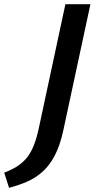

<svg xmlns="http://www.w3.org/2000/svg" viewBox="-99 -678 457 913"><path d="M85 -66 212 -658H331L202 -58Q187 12 162.5 59.5Q138 107 105 137Q72 167 31.5 185Q-9 203 -56 215L-79 143Q-47 131 -21.5 115.5Q4 100 24 77.5Q44 55 59 20Q74 -15 85 -66Z"/></svg>

Font: Ysabeau Office
Style: Bold Italic
Weight: 700
Italic angle: -12°
Designer: Christian Thalmann (Catharsis Fonts)
Version: Version 2.001;gftools[0.9.30]; featfreeze: tnum,lnum,ss02